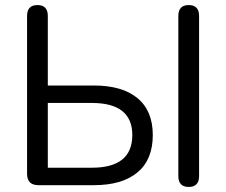

<svg xmlns="http://www.w3.org/2000/svg" viewBox="-20 -732 894 759"><path d="M351 0H132Q87 0 87 -45V-669Q87 -712 128 -712Q169 -712 169 -669V-394H351Q463 -394 523.5 -344Q584 -294 584 -198Q584 -101 523.5 -50.5Q463 0 351 0ZM685 -36V-669Q685 -712 726 -712Q767 -712 767 -669V-36Q767 7 726 7Q685 7 685 -36ZM169 -325V-69H343Q503 -69 503 -198Q503 -325 343 -325Z"/></svg>

Font: Nunito
Style: Regular
Weight: 400
Designer: Vernon Adams
Foundry: Vernon Adams
Version: Version 3.602